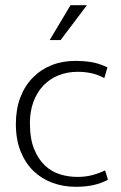

<svg xmlns="http://www.w3.org/2000/svg" viewBox="-20 -710 467 738"><path d="M277 -30Q309 -30 335 -37Q361 -44 384 -55L395 -19Q368 -5 338.5 1.5Q309 8 271 8Q224 8 182.5 -7Q141 -22 109.5 -52Q78 -82 59.5 -127.5Q41 -173 41 -234Q41 -290 58 -335Q75 -380 106 -411.5Q137 -443 178.5 -459.5Q220 -476 270 -476Q301 -476 330 -471.5Q359 -467 393 -451L381 -410Q354 -424 329.5 -429Q305 -434 279 -434Q238 -434 204 -420Q170 -406 146 -380.5Q122 -355 108.5 -318.5Q95 -282 95 -237Q95 -177 111 -137.5Q127 -98 152.5 -74Q178 -50 210.5 -40Q243 -30 277 -30ZM213 -556H171L251 -690H314Z"/></svg>

Font: Mukta Malar ExtraLight
Style: Regular
Weight: 275
Designer: Aadarsh Rajan, Girish Dalvi, Yashodeep Gholap
Foundry: Ek Type
Version: Version 2.538;PS 1.000;hotconv 16.6.51;makeotf.lib2.5.65220;